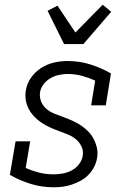

<svg xmlns="http://www.w3.org/2000/svg" viewBox="-20 -787 540 815"><path d="M208 8Q157 8 110 -6.5Q63 -21 22 -45L46 -187H108L89 -74Q116 -62 145.5 -54.5Q175 -47 207 -47Q226 -47 246 -50.5Q266 -54 284 -63.5Q302 -73 315 -89.5Q328 -106 331 -125Q335 -146 326 -165Q317 -184 301.5 -196.5Q286 -209 267.5 -216.5Q249 -224 229.5 -231Q210 -238 191.5 -246.5Q173 -255 156.5 -266Q140 -277 126 -291.5Q112 -306 102.5 -323.5Q93 -341 89.5 -362Q86 -383 90 -404Q94 -432 112 -457.5Q130 -483 155.5 -499Q181 -515 209.5 -521.5Q238 -528 266 -528Q317 -528 363.5 -513.5Q410 -499 451 -475L429 -340H367L384 -445Q357 -457 328 -465Q299 -473 267 -473Q249 -473 230.5 -469Q212 -465 195 -455.5Q178 -446 165.5 -430Q153 -414 150 -396Q147 -374 155 -355Q163 -336 178.5 -323.5Q194 -311 213.5 -303.5Q233 -296 252 -289Q271 -282 289.5 -273.5Q308 -265 324.5 -254Q341 -243 355 -228.5Q369 -214 378 -196.5Q387 -179 391.5 -158.5Q396 -138 392 -116Q389 -97 379.5 -78.5Q370 -60 355.5 -45Q341 -30 322.5 -20Q304 -10 285 -3.5Q266 3 246.5 5.5Q227 8 208 8ZM252 -600 182 -741 224 -763 300 -649 416 -767 452 -737 334 -600Z"/></svg>

Font: Iosevka Curly Slab Light
Style: Italic
Weight: 300
Italic angle: -9°
Monospace: yes
Designer: Belleve Invis
Foundry: Belleve Invis
Version: Version 22.1.2; ttfautohint (v1.8.4)